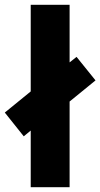

<svg xmlns="http://www.w3.org/2000/svg" viewBox="-48 -780 418 800"><path d="M80 0H242V-357L350 -445L271 -543L242 -520V-760H80V-399L-28 -311L51 -212L80 -236Z"/></svg>

Font: Noto Sans Ethiopic ExtraCondensed Black
Style: Regular
Weight: 900
Width: 2
Designer: Monotype Design Team
Foundry: Monotype Imaging Inc.
Version: Version 2.102